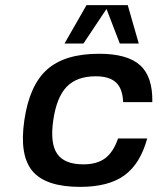

<svg xmlns="http://www.w3.org/2000/svg" viewBox="-20 -720 615 750"><path d="M441 -179H555Q528 -80 466 -35Q404 10 293 10Q159 10 107 -51.5Q55 -113 75 -250Q95 -387 164 -448.5Q233 -510 367 -510Q478 -510 527.5 -465Q577 -420 575 -321H461Q459 -374 433 -398Q407 -422 354 -422Q280 -422 240.5 -381Q201 -340 188 -250Q175 -160 203.5 -119Q232 -78 306 -78Q359 -78 391 -102Q423 -126 441 -179ZM479 -700 522 -550H448L396 -685L306 -550H232L318 -700Z"/></svg>

Font: Fivo Sans Modern Med
Style: Italic
Weight: 450
Designer: Alexander Slobzheninov
Foundry: Alexander Slobzheninov
Version: 1.0